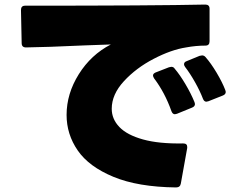

<svg xmlns="http://www.w3.org/2000/svg" viewBox="-20 -770 1040 842"><path d="M272 -266Q272 -359 325.5 -444.5Q379 -530 466 -575L353 -571Q181 -563 94 -562Q75 -562 75 -581L72 -726Q72 -745 90 -745Q659 -745 880 -750Q899 -750 899 -732V-589Q899 -570 881 -570Q839 -570 796 -562Q731 -552 654 -512Q577 -472 523.5 -414Q470 -356 470 -293Q470 -248 503.5 -213Q537 -178 607 -158.5Q677 -139 783 -141Q801 -141 801 -126V-121L773 35Q770 52 752 52Q585 50 477.5 5.5Q370 -39 321 -110Q272 -181 272 -266ZM747 -269Q737 -269 732 -282Q703 -364 656 -426Q651 -434 651 -439Q651 -447 662 -452L721 -475L731 -477Q741 -477 746 -469Q769 -442 793.5 -400.5Q818 -359 833 -322Q835 -316 835 -314Q835 -303 822 -298L756 -271Q750 -269 747 -269ZM885 -324Q875 -324 870 -337Q857 -371 835 -410Q813 -449 792 -476Q787 -483 787 -488Q787 -498 799 -502L855 -525Q863 -527 866 -527Q875 -527 881 -520Q905 -493 930 -451Q955 -409 968 -375Q970 -369 970 -367Q970 -356 957 -351L894 -326Q888 -324 885 -324Z"/></svg>

Font: LINE Seed JP_TTF ExtraBold
Style: Regular
Weight: 800
Designer: LY Corporation & Fontrix & Fontworks
Version: Version 1.015